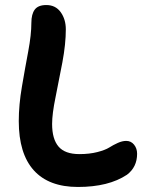

<svg xmlns="http://www.w3.org/2000/svg" viewBox="-20 -702 584 759"><path d="M288.1 37.1Q172.9 37.1 113.5 -28.8Q54.2 -94.7 54.2 -223.1Q54.2 -287.1 66.7 -359.9Q79.1 -432.6 91.6 -498.8Q104 -564.9 104 -611.8Q104 -646 117.4 -664.1Q130.9 -682.1 163.1 -682.1Q199.7 -682.1 220 -653.8Q240.2 -625.5 240.2 -585.9Q240.2 -528.3 226.6 -455.6Q212.9 -382.8 199.5 -317.4Q186 -252 186 -211.9Q186 -152.3 211.4 -122.6Q236.8 -92.8 293.9 -92.8Q333.5 -92.8 364.7 -100.8Q396 -108.9 411.9 -118.9Q427.7 -128.9 445.6 -137Q463.4 -145 479 -145Q498 -145 510 -130.1Q522 -115.2 522 -94.2Q522 -41.5 481.9 -11.2Q409.2 37.1 288.1 37.1Z"/></svg>

Font: Shantell Sans Bouncy
Style: Regular
Weight: 600
Designer: Stephen Nixon, Anya Danilova, Shantell Martin
Foundry: Arrow Type
Version: Version 1.006;[9816181b4]